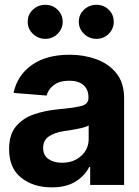

<svg xmlns="http://www.w3.org/2000/svg" viewBox="-20 -785 591 815"><path d="M199.7 10.3Q121.6 10.3 70.1 -30.5Q18.6 -71.3 18.6 -152.3Q18.6 -213.4 47.4 -248Q76.2 -282.7 122.8 -299.1Q169.4 -315.4 223.6 -320.8Q294.4 -327.1 325 -335Q355.5 -342.8 355.5 -369.1V-371.6Q355.5 -405.3 334.2 -423.8Q313 -442.4 274.4 -442.4Q233.9 -442.4 209.5 -424.6Q185.1 -406.7 177.7 -379.4L37.6 -390.6Q53.2 -465.3 115 -509Q176.8 -552.7 275.4 -552.7Q335.9 -552.7 388.7 -533.7Q441.4 -514.6 474.1 -473.9Q506.8 -433.1 506.8 -368.2V0H362.8V-76.2H358.9Q338.9 -37.6 299.6 -13.7Q260.3 10.3 199.7 10.3ZM243.2 -94.2Q293 -94.2 324.7 -123.3Q356.4 -152.3 356.4 -194.8V-252.9Q347.2 -246.6 328.6 -242.2Q310.1 -237.8 289.1 -234.4Q268.1 -231 252 -228.5Q211.4 -222.7 187.3 -205.8Q163.1 -189 163.1 -157.2Q163.1 -126 185.5 -110.1Q208 -94.2 243.2 -94.2ZM172.4 -620.1Q141.6 -620.1 119.4 -641.6Q97.2 -663.1 97.7 -692.4Q97.2 -722.7 119.4 -743.7Q141.6 -764.6 172.4 -764.6Q203.1 -764.6 224.6 -743.7Q246.1 -722.7 246.1 -692.4Q246.1 -663.1 224.6 -641.6Q203.1 -620.1 172.4 -620.1ZM389.2 -620.1Q358.4 -620.1 336.4 -641.6Q314.5 -663.1 314.5 -692.4Q314.5 -722.7 336.4 -743.7Q358.4 -764.6 389.2 -764.6Q420.4 -764.6 441.7 -743.7Q462.9 -722.7 462.9 -692.4Q462.9 -663.1 441.7 -641.6Q420.4 -620.1 389.2 -620.1Z"/></svg>

Font: Inter Tight
Style: Bold
Weight: 700
Designer: Rasmus Andersson
Foundry: rsms
Version: Version 3.004; ttfautohint (v1.8.4.7-5d5b)